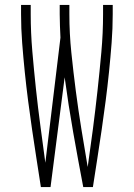

<svg xmlns="http://www.w3.org/2000/svg" viewBox="-20 -755 540 775"><path d="M145 0Q136 -58 127 -116Q118 -174 109.5 -232Q101 -290 93.5 -348Q86 -406 80 -464.5Q74 -523 69.5 -581.5Q65 -640 65 -698V-735H104V-698Q104 -623 110.5 -547.5Q117 -472 125 -397Q133 -322 143 -247.5Q153 -173 163 -98L224 -603Q223 -627 222 -650.5Q221 -674 221 -698V-735H260V-698Q260 -620 268 -542.5Q276 -465 286 -388Q296 -311 308.5 -234Q321 -157 334 -81Q345 -157 355 -234Q365 -311 373.5 -388.5Q382 -466 389 -543.5Q396 -621 396 -698V-735H435V-698Q435 -640 430.5 -581.5Q426 -523 420 -464.5Q414 -406 406.5 -348Q399 -290 390.5 -232Q382 -174 373 -116Q364 -58 355 0H316Q295 -110 275.5 -220.5Q256 -331 241 -443L184 0Z"/></svg>

Font: Iosevka Term Curly Extralight
Style: Regular
Weight: 200
Designer: Belleve Invis
Foundry: Belleve Invis
Version: Version 32.3.0